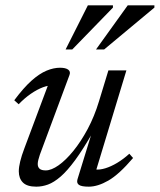

<svg xmlns="http://www.w3.org/2000/svg" viewBox="-20 -690 599 720"><path d="M270.5 -17.5 325 -194.5H328.5Q291.5 -130 261.8 -89.5Q232 -49 207 -27.5Q182 -6 160 2Q138 10 116 10Q81.5 10 66 -5.5Q50.5 -21 50.5 -47.5Q50.5 -63.5 55.8 -85Q61 -106.5 71.5 -134L167.5 -390.5L180.5 -370Q163.5 -371 141.2 -362.8Q119 -354.5 95.5 -338.2Q72 -322 50 -299L33.5 -314Q68.5 -361 98.2 -387.5Q128 -414 154.5 -425Q181 -436 205 -436Q226 -436 235.8 -428.8Q245.5 -421.5 240.5 -408.5L129.5 -110Q126 -99.5 123.8 -90.8Q121.5 -82 121.5 -75Q121.5 -63.5 128.5 -57.2Q135.5 -51 151.5 -51Q172.5 -51 199.8 -70.2Q227 -89.5 255.2 -124.2Q283.5 -159 308.8 -206.2Q334 -253.5 351 -309.5L386.5 -426H454L337 -40L337.5 -54.5Q354 -52.5 375.2 -59Q396.5 -65.5 419.8 -79.5Q443 -93.5 465 -113.5L479 -97.5Q426 -35.5 386.2 -12.8Q346.5 10 313 10Q285.5 10 276 3.2Q266.5 -3.5 270.5 -17.5ZM340 -504.5 459 -670H559V-661.5L370.5 -504.5ZM226 -504.5 309.5 -670H403.5V-661.5L251 -504.5Z"/></svg>

Font: Newsreader 18pt
Style: Italic
Weight: 400
Italic angle: -17°
Version: Version 1.003